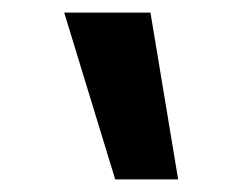

<svg xmlns="http://www.w3.org/2000/svg" viewBox="-20 -808 366 305"><path d="M219 -788 263 -523H163L82 -788Z"/></svg>

Font: SUIT ExtraBold
Style: Regular
Weight: 800
Designer: Sunn Youn; Korean Glyphs from Source Han Sans (Sandoll Communications; Soo-young Jang, Joo-yeon Kang)
Foundry: Sunn
Version: Version 1.008